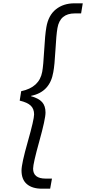

<svg xmlns="http://www.w3.org/2000/svg" viewBox="-20 -953 520 1160"><path d="M186 -262Q186 -295 166 -314.5Q146 -334 99 -345L108 -402Q218 -425 235 -519Q242 -557 247 -649.5Q252 -742 260 -788Q272 -860 317.5 -896.5Q363 -933 430 -933H480L470 -872H432Q342 -872 327 -783Q320 -743 315 -651Q310 -559 302 -517Q282 -397 168 -374L167 -372Q214 -359 234.5 -336Q255 -313 255 -273Q255 -234 217.5 -99.5Q180 35 180 66Q180 126 256 126H294L283 187H233Q175 187 142.5 159.5Q110 132 110 77Q110 36 148 -97.5Q186 -231 186 -262Z"/></svg>

Font: Poppins Light
Style: Italic
Weight: 300
Italic angle: -10°
Designer: Ninad Kale (Devanagari), Jonny Pinhorn (Latin)
Foundry: Indian Type Foundry
Version: Version 3.200;PS 1.000;hotconv 16.6.54;makeotf.lib2.5.65590